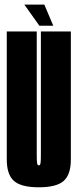

<svg xmlns="http://www.w3.org/2000/svg" viewBox="-20 -812 338 836"><path d="M149 3.5Q225.5 3.5 257 -24Q288.5 -51.5 288.5 -117.5V-675H158V-136.5Q158 -111.5 156.5 -101.8Q155 -92 149 -92Q143 -92 141.5 -101.8Q140 -111.5 140 -136.5V-675H9.5V-117.5Q9.5 -51.5 41 -24Q72.5 3.5 149 3.5ZM151.5 -700H212L173 -792H86Z"/></svg>

Font: Anybody UltraCondensed
Style: Bold
Weight: 700
Width: 1
Version: Version 1.113;gftools[0.9.25]